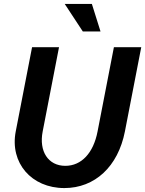

<svg xmlns="http://www.w3.org/2000/svg" viewBox="-20 -940 738 976"><path d="M307 16C462 16 580 -93 615 -272L698 -700H559L476 -272C455 -162 394 -97 312 -97C225 -97 177 -171 197 -272L280 -700H143L60 -272C29 -112 140 16 307 16ZM401 -780H491L447 -920H309Z"/></svg>

Font: Uncut Sans
Style: Bold Italic
Weight: 700
Italic angle: -11°
Designer: Kasper Nordkvist
Foundry: UNCUT.wtf
Version: Version 1.304;Glyphs 3.2 (3246)